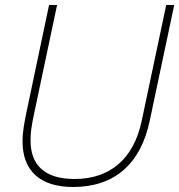

<svg xmlns="http://www.w3.org/2000/svg" viewBox="-20 -731 716 767"><path d="M272 16C437 16 542 -76 578 -248L676 -711H644L546 -248C514 -95 418 -16 278 -16C160 -16 102 -70 102 -170C102 -203 106 -228 116 -276L208 -711H176L86 -284C78 -244 70 -206 70 -166C70 -49 140 16 272 16Z"/></svg>

Font: Geist Thin
Style: Italic
Weight: 100
Italic angle: -12°
Designer: Basement.studio, Andrés Briganti, Mateo Zaragoza
Foundry: Basement.studio, Vercel, Andrés Briganti, Guido Ferreyra, Mateo Zaragoza
Version: Version 1.500